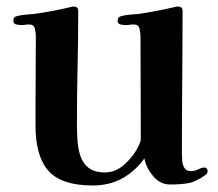

<svg xmlns="http://www.w3.org/2000/svg" viewBox="-20 -562 668 589"><path d="M617 -37Q617 -29 607 -23Q580 -4 557 0Q534 4 502 4Q471 4 449.5 -22Q428 -48 423 -76Q394 -36 354.5 -14.5Q315 7 265 7Q169 7 129 -37.5Q89 -82 89 -176V-243Q89 -295 89.5 -346.5Q90 -398 90 -450Q90 -461 87 -474Q84 -487 69 -487Q63 -487 57.5 -486Q52 -485 46 -485Q39 -485 30 -487Q21 -489 21 -498Q21 -506 24.5 -509Q28 -512 34 -513Q45 -516 58 -517Q71 -518 82 -519Q137 -526 195 -540Q201 -542 206 -542Q220 -542 220 -529Q220 -443 218 -356.5Q216 -270 216 -184Q216 -160 217.5 -133.5Q219 -107 226.5 -84Q234 -61 252 -47Q270 -33 302 -33Q336 -33 364 -59.5Q392 -86 405 -114Q406 -116 409 -123.5Q412 -131 412 -132Q412 -212 411.5 -291.5Q411 -371 411 -450Q411 -461 408 -474Q405 -487 390 -487Q384 -487 378 -486Q372 -485 365 -485Q358 -485 349.5 -487Q341 -489 341 -498Q341 -506 344.5 -509Q348 -512 354 -513Q365 -516 378 -517Q391 -518 403 -519Q459 -527 514 -540Q517 -541 519.5 -541.5Q522 -542 525 -542Q540 -542 540 -529Q540 -420 539 -310.5Q538 -201 538 -91Q538 -81 539 -68.5Q540 -56 546 -46.5Q552 -37 566 -37Q577 -37 588 -42.5Q599 -48 607 -48Q612 -48 614.5 -44.5Q617 -41 617 -37Z"/></svg>

Font: Kaisei Tokumin
Style: Bold
Weight: 700
Designer: Font-Kai, 金井和夫
Foundry: KAZUO KANAI
Version: Version 5.003